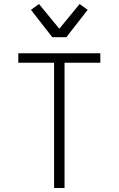

<svg xmlns="http://www.w3.org/2000/svg" viewBox="-20 -935 590 955"><path d="M249 0V-623H71V-670H479V-623H301V0ZM240 -750 134 -886 174 -915 275 -792 376 -915 416 -886 310 -750Z"/></svg>

Font: Lode Dark Term
Style: Regular
Weight: 400
Monospace: yes
Designer: Belleve Invis
Foundry: Belleve Invis
Version: Version 29.2.0